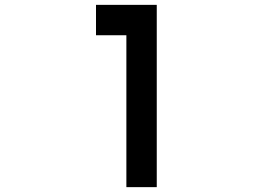

<svg xmlns="http://www.w3.org/2000/svg" viewBox="-20 -770 1040 790"><path d="M500 -625H375V-750H625V0H500Z"/></svg>

Font: Xanmono
Style: Regular
Weight: 400
Designer: GGBotNet
Foundry: GGBotNet
Version: 1.00